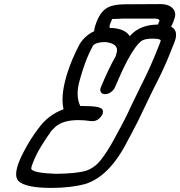

<svg xmlns="http://www.w3.org/2000/svg" viewBox="-20 -920 882 940"><path d="M252 -69Q354 -70 401 -84Q444 -98 476.5 -140.5Q509 -183 540 -241L555 -269Q591 -333 622 -401L667 -494Q707 -572 735 -640Q747 -669 757 -694Q767 -719 767 -722Q767 -724 763 -726Q751 -731 729 -731Q693 -731 677 -722L673 -720Q645 -700 603 -623Q573 -565 543 -493Q537 -479 523 -469Q509 -459 495 -459Q480 -459 474 -469Q471 -474 471 -480Q471 -486 474 -493Q512 -585 547 -646L548 -652Q553 -664 553 -674Q553 -697 527 -707Q508 -714 491 -714Q472 -714 456 -709Q440 -704 435 -696Q419 -667 406 -635Q387 -589 368 -519Q360 -488 360 -461Q360 -428 373 -401H390Q477 -401 483 -381Q484 -377 484 -373Q484 -367 482 -361L479 -356Q461 -327 433 -327H427Q392 -332 364 -332Q290 -332 252 -300Q229 -279 224 -268Q214 -255 196 -227Q162 -175 145 -133Q133 -105 133 -95Q133 -91 135 -90Q150 -73 252 -69ZM818 -789Q842 -777 842 -749Q842 -732 832 -708L806 -643Q776 -570 732 -486Q711 -444 689 -397Q657 -327 620 -259L605 -231Q516 -55 396 -19Q326 0 231 0Q105 0 70 -34L69 -35Q59 -47 59 -68Q59 -94 76 -135Q83 -152 94 -173Q129 -241 168 -291Q216 -358 291 -385Q286 -406 286 -432Q286 -512 335 -631Q351 -668 370 -704Q397 -747 441 -767Q442 -787 455 -818Q475 -867 509 -884Q538 -899 593 -899L765 -900Q799 -900 818 -886Q837 -872 838 -849V-848Q837 -833 828 -812Q823 -800 818 -789ZM753 -800Q756 -806 759 -814Q761 -818 761 -821Q756 -829 737 -829H579L564 -828Q539 -828 529 -827Q517 -798 516 -793Q517 -790 517 -786V-783H530Q594 -778 615 -743Q634 -764 655 -776Q695 -799 753 -800Z"/></svg>

Font: Bubblez Graffiti
Style: Italic
Weight: 400
Italic angle: -22.5°
Designer: GGBotNet
Foundry: GGBotNet
Version: 1.00